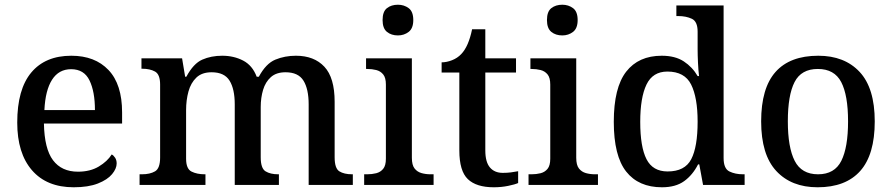

<svg xmlns="http://www.w3.org/2000/svg" viewBox="-20 -783 3777 813"><path d="M292 10Q178 10 115.5 -62Q53 -134 53 -264Q53 -405 112.5 -476Q172 -547 282 -547Q382 -547 439.5 -486.5Q497 -426 497 -307V-260H166Q168 -153 204.5 -104.5Q241 -56 310 -56Q362 -56 398.5 -78Q435 -100 453 -129Q461 -125 467.5 -115Q474 -105 474 -91Q474 -69 454.5 -45.5Q435 -22 394.5 -6Q354 10 292 10ZM382 -317Q382 -395 359 -442.5Q336 -490 281 -490Q229 -490 200.5 -445.5Q172 -401 168 -317Z M571 0V-45H581Q615 -45 636.5 -57.5Q658 -70 658 -116V-425Q658 -468 636.5 -480Q615 -492 582 -492H579V-536H751L764 -458H769Q799 -514 836.5 -530.5Q874 -547 921 -547Q970 -547 1009.5 -526.5Q1049 -506 1067 -458H1076Q1106 -514 1146 -530.5Q1186 -547 1233 -547Q1310 -547 1353.5 -500.5Q1397 -454 1397 -352V-117Q1397 -70 1417 -57.5Q1437 -45 1471 -45H1474V0H1287V-341Q1287 -406 1265 -441.5Q1243 -477 1189 -477Q1150 -477 1127 -456.5Q1104 -436 1094 -402.5Q1084 -369 1084 -330V-117Q1084 -70 1104.5 -57.5Q1125 -45 1158 -45H1161V0H974V-341Q974 -406 952 -441.5Q930 -477 876 -477Q835 -477 811.5 -454.5Q788 -432 778 -395.5Q768 -359 768 -317V-111Q768 -68 791 -56.5Q814 -45 847 -45H850V0Z M1665 -633Q1637 -633 1618.5 -648Q1600 -663 1600 -698Q1600 -734 1618.5 -748.5Q1637 -763 1665 -763Q1691 -763 1710.5 -748.5Q1730 -734 1730 -698Q1730 -663 1710.5 -648Q1691 -633 1665 -633ZM1522 0V-45H1535Q1555 -45 1573 -49.5Q1591 -54 1602.5 -68Q1614 -82 1614 -111V-425Q1614 -454 1602.5 -468Q1591 -482 1573 -486.5Q1555 -491 1535 -491H1530V-536H1724V-115Q1724 -84 1735.5 -69.5Q1747 -55 1765 -50Q1783 -45 1803 -45H1816V0Z M2071 10Q1997 10 1961 -24.5Q1925 -59 1925 -146V-476H1850V-519Q1871 -519 1894 -528Q1917 -537 1933 -554Q1964 -586 1979 -659H2035V-536H2165V-476H2035V-146Q2035 -97 2054.5 -74Q2074 -51 2109 -51Q2127 -51 2143 -53Q2159 -55 2174 -58V-8Q2161 -2 2132 4Q2103 10 2071 10Z M2361 -633Q2333 -633 2314.5 -648Q2296 -663 2296 -698Q2296 -734 2314.5 -748.5Q2333 -763 2361 -763Q2387 -763 2406.5 -748.5Q2426 -734 2426 -698Q2426 -663 2406.5 -648Q2387 -633 2361 -633ZM2218 0V-45H2231Q2251 -45 2269 -49.5Q2287 -54 2298.5 -68Q2310 -82 2310 -111V-425Q2310 -454 2298.5 -468Q2287 -482 2269 -486.5Q2251 -491 2231 -491H2226V-536H2420V-115Q2420 -84 2431.5 -69.5Q2443 -55 2461 -50Q2479 -45 2499 -45H2512V0Z M2783 10Q2684 10 2631.5 -56.5Q2579 -123 2579 -267Q2579 -412 2631.5 -479.5Q2684 -547 2782 -547Q2839 -547 2875.5 -523Q2912 -499 2934 -461H2940Q2937 -486 2935.5 -518Q2934 -550 2934 -574V-649Q2934 -692 2909.5 -703.5Q2885 -715 2852 -715H2844V-760H3044V-114Q3044 -69 3068.5 -57Q3093 -45 3126 -45H3133V0H2957L2941 -87H2936Q2913 -42 2877 -16Q2841 10 2783 10ZM2807 -57Q2880 -57 2907 -109Q2934 -161 2934 -268Q2934 -370 2906.5 -425Q2879 -480 2806 -480Q2744 -480 2717.5 -425Q2691 -370 2691 -267Q2691 -161 2717.5 -109Q2744 -57 2807 -57Z M3442 10Q3331 10 3267 -59Q3203 -128 3203 -269Q3203 -410 3264 -478.5Q3325 -547 3445 -547Q3556 -547 3620 -478.5Q3684 -410 3684 -269Q3684 -128 3622.5 -59Q3561 10 3442 10ZM3444 -45Q3514 -45 3542.5 -102Q3571 -159 3571 -269Q3571 -380 3542 -435.5Q3513 -491 3443 -491Q3373 -491 3344.5 -435.5Q3316 -380 3316 -269Q3316 -159 3345 -102Q3374 -45 3444 -45Z"/></svg>

Font: Noto Serif Toto Medium
Style: Regular
Weight: 500
Designer: Monotype Design Team
Foundry: Monotype Imaging Inc.
Version: Version 2.001; ttfautohint (v1.8.4.7-5d5b)